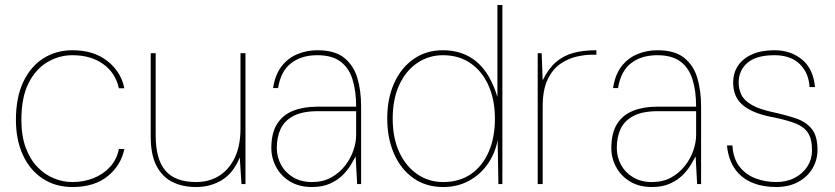

<svg xmlns="http://www.w3.org/2000/svg" viewBox="-20 -740 3359 772"><path d="M271 12Q203 12 151.5 -22Q100 -56 72 -117Q44 -178 44 -258Q44 -348 73.5 -410.5Q103 -473 154.5 -505.5Q206 -538 271 -538Q357 -538 412 -494.5Q467 -451 480 -385H458Q445 -446 395.5 -482Q346 -518 271 -518Q218 -518 171 -490.5Q124 -463 95 -406Q66 -349 66 -258Q66 -193 83.5 -146Q101 -99 130.5 -68.5Q160 -38 196.5 -23Q233 -8 271 -8Q316 -8 355.5 -23.5Q395 -39 422.5 -69Q450 -99 458 -141H480Q467 -76 413.5 -32Q360 12 271 12Z M768 12Q714 12 673 -8.5Q632 -29 609 -73.5Q586 -118 586 -191V-526H606V-196Q606 -99 645.5 -53.5Q685 -8 768 -8Q821 -8 861 -33Q901 -58 924 -106Q947 -154 947 -224V-526H967V0H951L944 -107Q919 -45 873 -16.5Q827 12 768 12Z M1234 12Q1183 12 1146.5 -10Q1110 -32 1090.5 -68Q1071 -104 1071 -145Q1071 -205 1094 -241.5Q1117 -278 1158.5 -294.5Q1200 -311 1254 -311H1412Q1412 -374 1397.5 -420.5Q1383 -467 1349 -492.5Q1315 -518 1256 -518Q1192 -518 1150.5 -486Q1109 -454 1098 -386H1078Q1086 -439 1111.5 -472.5Q1137 -506 1175 -522Q1213 -538 1256 -538Q1326 -538 1364 -507.5Q1402 -477 1417 -426Q1432 -375 1432 -312V0H1416L1410 -111Q1403 -98 1390.5 -77Q1378 -56 1358 -36Q1338 -16 1307.5 -2Q1277 12 1234 12ZM1234 -8Q1279 -8 1312 -26.5Q1345 -45 1367.5 -74Q1390 -103 1401 -135.5Q1412 -168 1412 -197V-293H1259Q1197 -293 1160.5 -274Q1124 -255 1108.5 -222Q1093 -189 1093 -145Q1093 -109 1110 -77.5Q1127 -46 1159 -27Q1191 -8 1234 -8Z M1762 12Q1693 12 1642.5 -23.5Q1592 -59 1564.5 -121.5Q1537 -184 1537 -264Q1537 -344 1565 -406Q1593 -468 1643.5 -503Q1694 -538 1761 -538Q1841 -538 1896 -492Q1951 -446 1980 -350V-720H2000V0H1984L1981 -176Q1970 -121 1940 -79Q1910 -37 1864.5 -12.5Q1819 12 1762 12ZM1762 -8Q1827 -8 1873.5 -40Q1920 -72 1945 -129.5Q1970 -187 1970 -263Q1970 -337 1945 -394.5Q1920 -452 1873 -485Q1826 -518 1761 -518Q1704 -518 1658 -487Q1612 -456 1585.5 -399Q1559 -342 1559 -263Q1559 -185 1585.5 -128Q1612 -71 1658 -39.5Q1704 -8 1762 -8Z M2142 0V-526H2158L2162 -417Q2185 -464 2215 -490Q2245 -516 2285 -527Q2325 -538 2378 -538V-520H2360Q2333 -520 2299 -512.5Q2265 -505 2233.5 -483.5Q2202 -462 2182 -420.5Q2162 -379 2162 -311V0Z M2601 12Q2550 12 2513.5 -10Q2477 -32 2457.5 -68Q2438 -104 2438 -145Q2438 -205 2461 -241.5Q2484 -278 2525.5 -294.5Q2567 -311 2621 -311H2779Q2779 -374 2764.5 -420.5Q2750 -467 2716 -492.5Q2682 -518 2623 -518Q2559 -518 2517.5 -486Q2476 -454 2465 -386H2445Q2453 -439 2478.5 -472.5Q2504 -506 2542 -522Q2580 -538 2623 -538Q2693 -538 2731 -507.5Q2769 -477 2784 -426Q2799 -375 2799 -312V0H2783L2777 -111Q2770 -98 2757.5 -77Q2745 -56 2725 -36Q2705 -16 2674.5 -2Q2644 12 2601 12ZM2601 -8Q2646 -8 2679 -26.5Q2712 -45 2734.5 -74Q2757 -103 2768 -135.5Q2779 -168 2779 -197V-293H2626Q2564 -293 2527.5 -274Q2491 -255 2475.5 -222Q2460 -189 2460 -145Q2460 -109 2477 -77.5Q2494 -46 2526 -27Q2558 -8 2601 -8Z M3101 12Q3047 12 3004.5 -5.5Q2962 -23 2935.5 -60Q2909 -97 2903 -155H2925Q2928 -103 2953 -70.5Q2978 -38 3017.5 -23Q3057 -8 3101 -8Q3143 -8 3175.5 -25Q3208 -42 3226.5 -71Q3245 -100 3245 -134Q3245 -181 3229 -205.5Q3213 -230 3180.5 -243Q3148 -256 3096 -267Q3051 -275 3019 -287.5Q2987 -300 2967 -317Q2947 -334 2937.5 -356.5Q2928 -379 2928 -408Q2928 -447 2947.5 -476Q2967 -505 3004 -521.5Q3041 -538 3094 -538Q3159 -538 3204.5 -501Q3250 -464 3257 -390H3235Q3232 -447 3195.5 -482.5Q3159 -518 3094 -518Q3021 -518 2985.5 -487.5Q2950 -457 2950 -408Q2950 -382 2961 -359Q2972 -336 3003 -318Q3034 -300 3092 -288Q3142 -277 3181.5 -263.5Q3221 -250 3244 -221.5Q3267 -193 3267 -137Q3267 -97 3247 -63Q3227 -29 3189.5 -8.5Q3152 12 3101 12Z"/></svg>

Font: DM Sans 9pt Thin
Style: Regular
Weight: 250
Version: Version 4.004;gftools[0.9.30]